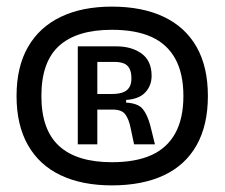

<svg xmlns="http://www.w3.org/2000/svg" viewBox="-20 -720 679 580"><path d="M318 -160Q228 -160 163.5 -190.5Q99 -221 64.5 -281.5Q30 -342 30 -430Q30 -518 64.5 -578Q99 -638 163.5 -669Q228 -700 318 -700Q410 -700 475 -669Q540 -638 574 -578Q608 -518 608 -430Q608 -342 574 -281.5Q540 -221 475 -190.5Q410 -160 318 -160ZM318 -230Q390 -230 437.5 -251.5Q485 -273 509.5 -317.5Q534 -362 534 -430Q534 -498 509.5 -542.5Q485 -587 437.5 -608.5Q390 -630 318 -630Q212 -630 158.5 -581.5Q105 -533 105 -430Q105 -328 158.5 -279Q212 -230 318 -230ZM215 -284V-580H331Q378 -580 408 -558Q438 -536 438 -491Q438 -462 419.5 -441.5Q401 -421 361 -418V-410Q397 -408 411 -391Q425 -374 434 -341L448 -284H385L374 -336Q369 -360 358.5 -374.5Q348 -389 320 -389H274V-284ZM274 -436H316Q335 -436 348.5 -440Q362 -444 369.5 -454.5Q377 -465 377 -483Q377 -503 370.5 -514Q364 -525 352.5 -529Q341 -533 326 -533H274Z"/></svg>

Font: Bricolage Grotesque 20pt
Style: Regular
Weight: 400
Version: Version 1.001;gftools[0.9.33.dev8+g029e19f]